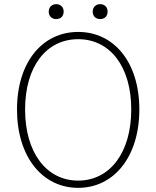

<svg xmlns="http://www.w3.org/2000/svg" viewBox="-20 -893 754 926"><path d="M357 13C529 13 652 -136 652 -365C652 -594 529 -739 357 -739C185 -739 62 -594 62 -365C62 -136 185 13 357 13ZM357 -22C204 -22 101 -157 101 -365C101 -573 204 -704 357 -704C510 -704 613 -573 613 -365C613 -157 510 -22 357 -22ZM251 -801C272 -801 287 -814 287 -837C287 -859 272 -873 251 -873C231 -873 215 -859 215 -837C215 -814 231 -801 251 -801ZM463 -801C484 -801 499 -814 499 -837C499 -859 484 -873 463 -873C443 -873 427 -859 427 -837C427 -814 443 -801 463 -801Z"/></svg>

Font: Source Han Sans CN ExtraLight
Style: Regular
Weight: 250
Designer: Ryoko NISHIZUKA (kana & ideographs); Paul D. Hunt (Latin, Greek & Cyrillic); Wenlong ZHANG (bopomofo); Sandoll Communica
Foundry: Adobe Systems Incorporated
Version: Version 1.004;PS 1.004;hotconv 16.6.51;makeotf.lib2.5.65220